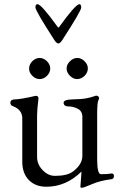

<svg xmlns="http://www.w3.org/2000/svg" viewBox="-20 -866 567 905"><path d="M274.9 -679.2Q263.7 -661.1 254.9 -661.1Q246.1 -661.1 234.9 -679.2Q147 -815.4 147 -831.1Q147 -846.7 157.2 -846.2Q174.8 -845.7 252 -738.8Q254.9 -733.9 258.8 -738.8Q335.9 -845.7 354 -846.2Q362.8 -846.2 362.8 -830.6Q362.8 -814.9 274.9 -679.2ZM201.7 -577.1Q216.8 -561.5 216.8 -543Q216.8 -523.9 201.2 -508.3Q185.5 -493.2 167 -493.2Q147.9 -493.2 132.3 -508.8Q116.7 -524.4 117.2 -543Q117.2 -562 132.3 -577.6Q147.9 -592.8 167 -592.8Q186 -592.8 201.7 -577.1ZM394 -543Q394 -523.9 378.4 -508.3Q362.3 -493.2 343.8 -493.2Q325.2 -493.2 309.6 -508.8Q293.9 -524.4 293.9 -543Q293.9 -561.5 309.6 -577.1Q325.2 -592.8 344.2 -592.8Q363.3 -592.8 378.9 -577.1Q394.5 -561.5 394 -543ZM85 -105V-308.1Q85 -348.1 42 -365.2Q28.8 -369.1 28.8 -381.8Q28.8 -394.5 43.9 -397Q79.1 -397.9 147 -414.1Q154.3 -415 158.2 -411.1Q162.1 -407.2 161.1 -399.9Q155.3 -354 154.8 -323.2V-127.9Q154.3 -91.8 180.7 -64.5Q207 -37.1 238.8 -37.1Q296.9 -37.1 323.2 -57.1Q368.2 -90.3 368.2 -131.8V-314.9Q368.2 -341.8 347.2 -353Q326.2 -364.3 303.2 -364.3Q280.3 -364.3 279.8 -381.8Q279.8 -396.5 322.3 -397.5Q364.7 -398.4 385.3 -402.3Q405.8 -405.8 432.1 -415H434.1Q440.9 -415 445.3 -409.2Q449.7 -403.3 443.8 -393.6Q438 -383.8 438 -326.2V-113.8Q438 -44.9 456.1 -44.9Q486.8 -44.9 502 -47.9Q517.1 -50.8 517.1 -36.1Q517.1 -21.5 502.9 -21Q451.2 -14.2 412.6 2.4Q374 19 366.2 19Q358.4 19 358.9 15.1L363.8 -50.8V-57.1Q292 13.7 199.2 14.2Q148.4 14.6 116.7 -16.6Q85 -47.9 85 -105Z"/></svg>

Font: EBGaramond
Style: Regular
Weight: 400
Version: Version 000.012g